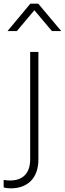

<svg xmlns="http://www.w3.org/2000/svg" viewBox="-77 -810 355 1050"><path d="M-18 220C73 220 133 165 133 62V-526H88V62C88 137 48 177 -21 177C-32 177 -46 176 -57 174V215C-47 218 -34 220 -18 220ZM-36 -640H15L111 -754L207 -640H258L132 -790H89Z"/></svg>

Font: Mluvka ExtraLight
Style: Regular
Weight: 200
Designer: Modified by Jiří Krblich, Original typeface by Gumpita Rahayu
Foundry: Gumpita Rahayu & Jiří Krblich
Version: Version 2.000;Glyphs 3.1.1 (3134)